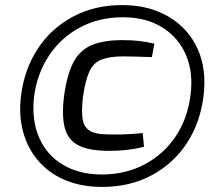

<svg xmlns="http://www.w3.org/2000/svg" viewBox="-20 -723 870 756"><path d="M461 -703Q566 -703 643.5 -657.5Q721 -612 758 -531Q795 -450 781 -342Q768 -239 715.5 -159Q663 -79 577.5 -33Q492 13 382 13Q301 13 237.5 -13.5Q174 -40 131.5 -89Q89 -138 71 -204Q53 -270 63 -348Q76 -450 128 -530Q180 -610 265.5 -656.5Q351 -703 461 -703ZM462 -565Q500 -565 529 -561.5Q558 -558 588 -551L578 -498Q547 -499 520 -500Q493 -501 466 -501Q414 -501 382 -489.5Q350 -478 333.5 -444.5Q317 -411 307 -344Q300 -286 305.5 -253.5Q311 -221 334.5 -207.5Q358 -194 401 -194Q431 -193 455.5 -193.5Q480 -194 501 -195.5Q522 -197 542 -199L547 -145Q515 -137 482 -133Q449 -129 410 -129Q332 -129 290 -150Q248 -171 235 -220Q222 -269 233 -351Q245 -433 270 -479.5Q295 -526 341.5 -545.5Q388 -565 462 -565ZM464 -655Q369 -655 294 -614.5Q219 -574 172.5 -503.5Q126 -433 114 -342Q104 -249 134.5 -180Q165 -111 229 -73.5Q293 -36 381 -36Q475 -36 550 -76Q625 -116 672 -186.5Q719 -257 730 -348Q742 -438 712 -507Q682 -576 618.5 -615.5Q555 -655 464 -655Z"/></svg>

Font: Exo 2 Medium
Style: Italic
Weight: 500
Italic angle: -8°
Designer: Natanael Gama
Foundry: Natanael Gama
Version: Version 2.010